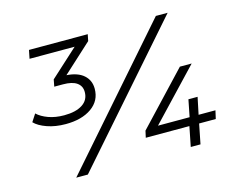

<svg xmlns="http://www.w3.org/2000/svg" viewBox="-98 -846 1224 991"><g transform="rotate(-15 514.5 -350.0)"><path d="M214 -281Q159 -281 115 -296.5Q71 -312 49 -335L75 -375Q97 -354 134 -340.5Q171 -327 218 -327Q280 -327 315.5 -350Q351 -373 351 -416Q351 -448 326.5 -465.5Q302 -483 253 -483H206L213 -520L361 -655H120L129 -700H443L436 -665L282 -524Q342 -520 373.5 -492Q405 -464 405 -419Q405 -355 352.5 -318Q300 -281 214 -281ZM194 0 807 -700H870L256 0ZM594 -106 602 -142 859 -415H922L671 -150H840L858 -241H907L888 -150H978L968 -106H879L858 0H806L827 -106Z"/></g></svg>

Font: Montserrat
Style: Italic
Weight: 400
Italic angle: -11.3°
Designer: Julieta Ulanovsky
Foundry: Julieta Ulanovsky
Version: Version 9.000; ttfautohint (v1.8.4.7-5d5b)